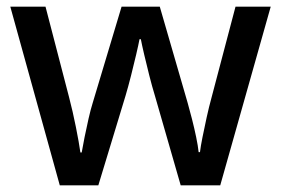

<svg xmlns="http://www.w3.org/2000/svg" viewBox="-20 -559 845 578"><path d="M446 -272Q438 -298 429.5 -331.5Q421 -365 414 -395Q407 -425 404 -441H400Q397 -425 390 -395Q383 -365 374.5 -331.5Q366 -298 358 -271L276 -1H160L11 -539H117L188 -266Q199 -224 208.5 -176.5Q218 -129 222 -100H226Q229 -118 234.5 -145.5Q240 -173 246.5 -201.5Q253 -230 259 -249L346 -539H461L545 -249Q551 -228 558 -200.5Q565 -173 570.5 -146.5Q576 -120 578 -101H582Q584 -118 589.5 -145.5Q595 -173 602 -205Q609 -237 617 -266L689 -539H795L643 -1H524Z"/></svg>

Font: Noto Sans Tai Tham Medium
Style: Regular
Weight: 500
Designer: Monotype Design Team 2013. Revised by David WIlliams 2020
Foundry: Monotype Imaging Inc.
Version: Version 2.002; ttfautohint (v1.8.4.7-5d5b)